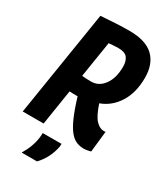

<svg xmlns="http://www.w3.org/2000/svg" viewBox="-225 -804 958 1106"><g transform="rotate(30 253.5 -251.0)"><path d="M-3 0 109 -701Q164 -705 209.5 -707.5Q255 -710 297 -710Q407 -710 458.5 -660.5Q510 -611 510 -520Q510 -421 468 -354Q426 -287 355 -261Q379 -189 404.5 -162.5Q430 -136 456 -136Q459 -136 462.5 -136Q466 -136 469 -137L454 2Q447 5 432 7.5Q417 10 409 10Q383 10 360 1Q337 -8 315.5 -33.5Q294 -59 272.5 -107Q251 -155 227 -234Q212 -234 199 -234Q186 -234 173 -235L136 0ZM252 -346Q303 -346 336 -391.5Q369 -437 369 -512Q369 -549 352.5 -570.5Q336 -592 293 -592Q276 -592 263.5 -591Q251 -590 229 -588L191 -349Q218 -346 252 -346ZM159 50H284Q284 58 283 69Q275 110 257 145Q239 180 212 208H110Q130 175 141.5 143.5Q153 112 157 80Q159 65 159 50Z"/></g></svg>

Font: Georama SemiCondensed
Style: Bold Italic
Weight: 700
Width: 4
Italic angle: -9°
Designer: Jean-Baptiste Levee
Foundry: Production Type
Version: Version 1.000